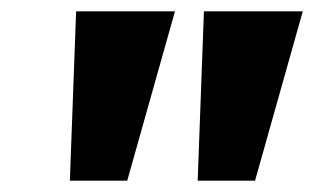

<svg xmlns="http://www.w3.org/2000/svg" viewBox="-20 -725 553 338"><path d="M103 -407 114 -705H288L204 -407ZM328 -407 339 -705H513L429 -407Z"/></svg>

Font: Nunito Sans 12pt ExtraLight 12pt ExtraBold
Style: Italic
Weight: 800
Italic angle: -9°
Version: Version 3.101;gftools[0.9.27]